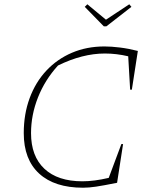

<svg xmlns="http://www.w3.org/2000/svg" viewBox="-20 -870 707 897"><path d="M368 7Q235 7 163 -59Q91 -125 91 -248Q91 -337 118.5 -411.5Q146 -486 196.5 -540Q247 -594 316 -623.5Q385 -653 468 -653Q500 -653 540.5 -648Q581 -643 624 -632L596 -451H588L579 -607Q524 -620 470 -620Q365 -620 251 -564Q190 -497 157.5 -415Q125 -333 125 -248Q125 -140 187.5 -81.5Q250 -23 365 -23Q420 -23 488 -39L547 -197H555L527 -16Q462 -3 428.5 2Q395 7 368 7ZM465 -747 376 -838 388 -850 475 -778 584 -850 594 -838 477 -747Z"/></svg>

Font: Piazzolla Thin
Style: Italic
Weight: 100
Italic angle: -11.3°
Designer: Juan Pablo del Peral
Foundry: Huerta Tipografica
Version: Version 1.330